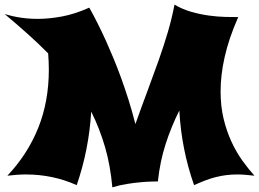

<svg xmlns="http://www.w3.org/2000/svg" viewBox="-30 -770 1126 834"><path d="M1004.9 -695.8Q983.9 -648.4 969.2 -605Q954.6 -561.5 945.6 -521.2Q936.5 -481 932.4 -444.1Q928.2 -407.2 928.2 -373Q928.2 -308.1 941.4 -253.7Q954.6 -199.2 975.6 -154.1Q996.6 -108.9 1022.9 -72.3Q1049.3 -35.6 1075.2 -6.8Q1054.7 -9.3 1036.1 -10.7Q1017.6 -12.2 1001 -12.2Q975.6 -12.2 952.6 -9.3Q929.7 -6.3 907.2 -0.7Q884.8 4.9 861.8 13.7Q838.9 22.5 813 34.2Q785.2 -44.9 769.3 -125.7Q753.4 -206.5 749 -290Q713.9 -220.2 689.5 -144.5Q665 -68.8 655.8 18.1Q649.9 18.1 629.9 18.6Q609.9 19 581.8 21.5Q553.7 23.9 521.2 29.1Q488.8 34.2 458 43.9Q449.7 -50.3 426.3 -131.1Q402.8 -211.9 366.2 -285.2Q356.4 -120.1 303.2 34.2Q200.2 -12.2 82 -12.2Q62.5 -12.2 42.5 -10.7Q22.5 -9.3 2 -6.8Q89.8 -99.6 136 -214.4Q182.1 -329.1 182.1 -466.8Q182.1 -502 179.2 -538.1Q136.7 -581.1 89.8 -623Q43 -665 -9.8 -709Q-1 -706.5 12.7 -702.9Q26.4 -699.2 44.9 -695.8Q63.5 -692.4 85.9 -690.2Q108.4 -688 134.8 -688Q181.6 -688 238 -698.2Q294.4 -708.5 357.9 -736.8Q394.5 -671.4 430.7 -591.8Q445.8 -558.1 462.6 -517.6Q479.5 -477.1 496.1 -431.4Q512.7 -385.7 528.6 -335.4Q544.4 -285.2 558.1 -231Q586.4 -310.5 612.1 -378.9Q637.7 -447.3 659.7 -509.5Q681.6 -571.8 699 -630.4Q716.3 -689 728 -750Q762.2 -729.5 801.3 -718.5Q840.3 -707.5 877.9 -702.4Q915.5 -697.3 949 -696.5Q982.4 -695.8 1004.9 -695.8Z"/></svg>

Font: Shojumaru
Style: Regular
Weight: 400
Version: Version 1.001